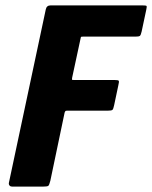

<svg xmlns="http://www.w3.org/2000/svg" viewBox="-20 -693 565 713"><path d="M25 0Q19 0 15.5 -4Q12 -8 13 -14L150 -658Q153 -673 168 -673H508Q522 -673 524 -671Q526 -669 523 -656L506 -576Q503 -562 499 -559.5Q495 -557 483 -557H289Q282 -557 281 -556Q280 -555 279 -549L248 -405Q247 -398 247.5 -397Q248 -396 254 -396H404Q419 -396 421 -393Q423 -390 419 -374L404 -303Q401 -288 397.5 -285Q394 -282 380 -282H230Q225 -282 223.5 -281Q222 -280 220 -275L167 -22Q163 -6 159.5 -3Q156 0 139 0Z"/></svg>

Font: Glory Thin ExtraBold
Style: Italic
Weight: 800
Italic angle: -12°
Version: Version 1.011